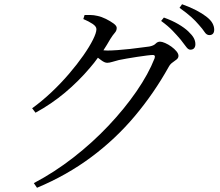

<svg xmlns="http://www.w3.org/2000/svg" viewBox="-20 -828 1040 908"><path d="M132 -316Q179 -350 223.5 -392Q268 -434 306.5 -479Q345 -524 374 -565.5Q403 -607 419.5 -640Q436 -673 436 -690Q436 -703 418 -715Q400 -727 374 -738L380 -757Q393 -757 408 -757Q423 -757 440 -753Q460 -749 481 -738.5Q502 -728 517 -717Q532 -706 532 -696Q532 -683 523 -673Q514 -663 502 -644Q486 -616 469 -590Q479 -589 488 -589Q506 -589 535 -591Q564 -593 595 -596.5Q626 -600 651 -603.5Q676 -607 686 -608Q707 -612 716 -621.5Q725 -631 737 -631Q746 -631 761 -624.5Q776 -618 790.5 -607.5Q805 -597 814.5 -585.5Q824 -574 824 -564Q824 -554 815.5 -547Q807 -540 796 -532.5Q785 -525 778 -512Q709 -388 618 -279.5Q527 -171 411.5 -85Q296 1 155 60L140 38Q237 -13 327 -83Q417 -153 493 -233.5Q569 -314 625.5 -396Q682 -478 711 -552Q714 -561 711 -565Q709 -568 703 -568Q695 -568 674.5 -565.5Q654 -563 628 -559Q602 -555 579 -551Q556 -547 542 -544Q526 -540 511.5 -535.5Q497 -531 487 -531Q475 -531 459 -543Q452 -549 443 -555Q426 -531 406 -508Q352 -444 287.5 -390Q223 -336 148 -295ZM834 -641Q818 -660 796.5 -682.5Q775 -705 742 -729L755 -745Q794 -731 823 -714Q852 -697 870 -680Q889 -662 896.5 -648Q904 -634 904 -619Q904 -607 898 -600Q892 -593 880 -593Q870 -593 860 -607Q850 -621 834 -641ZM921 -710Q905 -729 884.5 -747.5Q864 -766 829 -791L841 -808Q880 -794 908.5 -779Q937 -764 955 -750Q976 -734 984.5 -718.5Q993 -703 993 -688Q993 -675 987 -668.5Q981 -662 970 -662Q957 -662 947.5 -676.5Q938 -691 921 -710Z"/></svg>

Font: Early Summer Mincho
Style: Regular
Weight: 400
Designer: GuiWonder
Version: Version 1.002